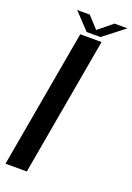

<svg xmlns="http://www.w3.org/2000/svg" viewBox="-169 -962 705 1024"><g transform="rotate(20 184.0 -450.5)"><path d="M3.5 0H124.5L263 -785H142ZM170 -808H248.5L368 -901H294.5L214 -835.5L154 -901H82.5Z"/></g></svg>

Font: Anybody Thin Medium
Style: Italic
Weight: 500
Italic angle: -10°
Version: Version 1.113;gftools[0.9.25]